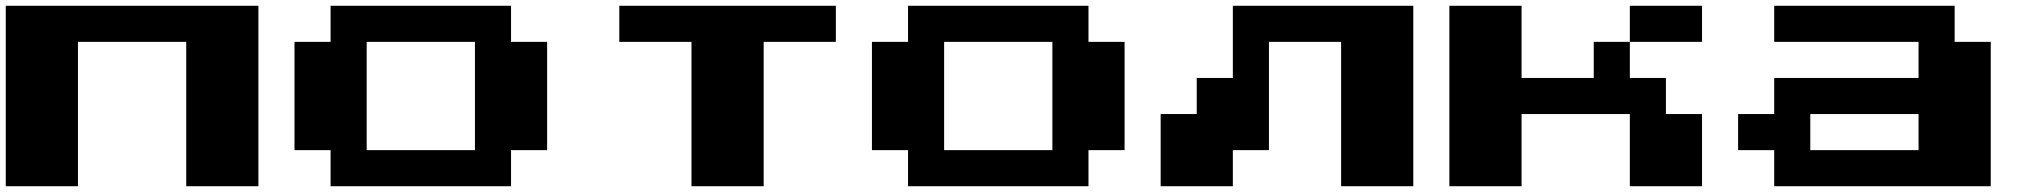

<svg xmlns="http://www.w3.org/2000/svg" viewBox="-20 -770 7040 665"><path d="M0 -125V-750H875V-125H625V-625H250V-125Z M1125 -125V-250H1000V-625H1125V-750H1750V-625H1875V-250H1750V-125ZM1250 -250H1625V-625H1250Z M2375 -125V-625H2125V-750H2875V-625H2625V-125Z M3125 -125V-250H3000V-625H3125V-750H3750V-625H3875V-250H3750V-125ZM3250 -250H3625V-625H3250Z M4875 -750V-125H4625V-625H4375V-250H4250V-125H4000V-375H4125V-500H4250V-750Z M5500 -625H5625V-500H5750V-375H5875V-125H5625V-375H5250V-125H5000V-750H5250V-500H5500ZM5875 -750V-625H5625V-750Z M6125 -125V-250H6000V-375H6125V-500H6625V-625H6125V-750H6750V-625H6875V-125ZM6250 -250H6625V-375H6250Z"/></svg>

Font: Press Start 2P
Style: Regular
Weight: 400
Designer: CodeMan38
Foundry: CodeMan38
Version: Version 3.000